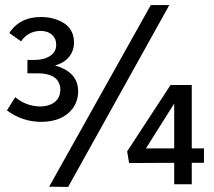

<svg xmlns="http://www.w3.org/2000/svg" viewBox="-20 -738 859 769"><path d="M748 0V-85.9H796.9V-143.6H748V-397.5H663.1L489.3 -131.8L497.1 -85L677.7 -85.9V0ZM144.5 -250Q229.5 -250 270.5 -302.7Q293 -333 293 -373Q293 -432.6 236.3 -461.9Q219.7 -470.7 200.2 -475.6Q261.7 -493.2 274.4 -546.9Q276.4 -557.6 276.4 -567.4Q276.4 -635.7 205.1 -660.2Q176.8 -669.9 144.5 -669.9Q66.4 -669.9 25.4 -617.2Q20.5 -611.3 17.6 -605.5L64.5 -572.3Q90.8 -612.3 140.6 -614.3Q185.5 -614.3 201.2 -581.1Q205.1 -570.3 205.1 -558.6Q205.1 -520.5 162.1 -504.9Q142.6 -498 118.2 -498H89.8V-444.3H130.9Q207 -444.3 219.7 -395.5Q221.7 -387.7 221.7 -379.9Q221.7 -330.1 170.9 -315.4Q156.2 -311.5 140.6 -311.5Q85 -312.5 41 -348.6L7.8 -295.9Q69.3 -250 144.5 -250ZM252.9 10.7 658.2 -717.8H584L176.8 9.8ZM677.7 -143.6H564.5L677.7 -323.2Z"/></svg>

Font: Yaldevi Colombo Medium
Style: Regular
Weight: 500
Designer: Sol Matas, Denzil Rajitha, Kosala Senevirathne and Pathum Egodawatta
Foundry: Mooniak
Version: Version 1.020 ; ttfautohint (v1.6)